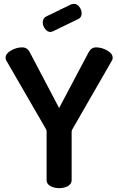

<svg xmlns="http://www.w3.org/2000/svg" viewBox="-20 -977 614 997"><path d="M9 -677Q9 -699 37.5 -715Q66 -731 95 -731Q122 -731 135 -705L287 -416L440 -705Q454 -731 479 -731Q508 -731 536.5 -715Q565 -699 565 -677Q565 -669 562 -664L356 -306Q352 -300 352 -293V-41Q352 -22 333 -11Q314 0 287 0Q261 0 241.5 -11Q222 -22 222 -41V-293Q222 -302 219 -306L12 -664Q9 -672 9 -677ZM202 -860Q202 -882 219 -891L351 -955Q361 -957 364 -957Q380 -957 392 -941.5Q404 -926 404 -908Q404 -886 386 -878L256 -815Q246 -811 242 -811Q226 -811 214 -827Q202 -843 202 -860Z"/></svg>

Font: Terminal Dosis
Style: Bold
Weight: 700
Designer: EdgarTolentino, PabloImpallari, IginoMarini
Foundry: EdgarTolentino, PabloImpallari, IginoMarini
Version: Version 1.006